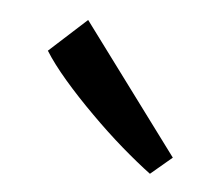

<svg xmlns="http://www.w3.org/2000/svg" viewBox="-31 -864 326 287"><g transform="rotate(5 132.0 -720.5)"><path d="M235 -637 203 -610Q183.5 -624.5 159.2 -645.5Q135 -666.5 110.8 -690.8Q86.5 -715 66.5 -738.2Q46.5 -761.5 35 -780L91 -831Z"/></g></svg>

Font: Merriweather Sans Variable Regular
Style: Italic
Weight: 300
Italic angle: -8°
Designer: Eben Sorkin
Foundry: Eben Sorkin
Version: Version 2.001